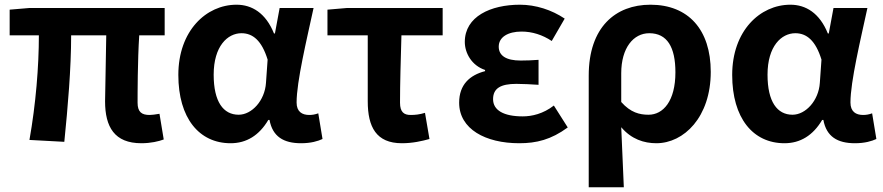

<svg xmlns="http://www.w3.org/2000/svg" viewBox="-20 -594 3747 815"><path d="M580 14C620 14 654 6 675 -2L657 -111C639 -108 625 -106 615 -106C582 -106 564 -118 564 -158C564 -191 564 -337 571 -444H679V-560H104L21 -553V-444H145C145 -312 132 -152 105 0L253 8C268 -141 282 -303 282 -444H431C430 -342 426 -204 426 -164C426 -55 466 14 580 14Z M959 14C1026 14 1080 -19 1119 -85H1124C1137 -14 1184 14 1258 14C1300 14 1330 5 1349 -4L1331 -113C1318 -108 1305 -106 1293 -106C1262 -106 1239 -120 1239 -159C1239 -248 1282 -426 1311 -560H1167L1147 -452H1143C1108 -539 1049 -574 984 -574C855 -574 737 -463 737 -276C737 -93 825 14 959 14ZM993 -107C928 -107 887 -162 887 -277C887 -398 946 -453 1005 -453C1053 -453 1091 -422 1116 -341L1109 -242C1104 -167 1049 -107 993 -107Z M1686 14C1731 14 1771 5 1803 -4L1784 -115C1761 -108 1743 -106 1723 -106C1695 -106 1678 -118 1678 -158C1678 -236 1681 -340 1684 -444H1859V-560H1452L1370 -553V-444H1541V-164C1541 -55 1577 14 1686 14Z M2184 14C2257 14 2319 -1 2390 -53L2331 -146C2286 -111 2238 -100 2199 -100C2118 -100 2073 -126 2073 -173C2073 -219 2105 -238 2172 -238C2202 -238 2233 -236 2266 -234V-340C2240 -338 2213 -337 2190 -337C2128 -337 2097 -358 2097 -396C2097 -437 2137 -460 2194 -460C2239 -460 2283 -446 2322 -420L2377 -515C2322 -552 2254 -574 2187 -574C2063 -574 1953 -524 1953 -416C1953 -369 1982 -316 2039 -297V-292C1974 -275 1929 -235 1929 -158C1929 -46 2041 14 2184 14Z M2479 201H2628C2624 114 2621 36 2617 -54C2660 -3 2714 14 2766 14C2883 14 2997 -97 2997 -289C2997 -468 2902 -574 2741 -574C2593 -574 2479 -479 2479 -273ZM2733 -107C2695 -107 2657 -116 2617 -161V-283C2617 -391 2669 -453 2736 -453C2812 -453 2847 -394 2847 -287C2847 -165 2795 -107 2733 -107Z M3310 14C3377 14 3431 -19 3470 -85H3475C3488 -14 3535 14 3609 14C3651 14 3681 5 3700 -4L3682 -113C3669 -108 3656 -106 3644 -106C3613 -106 3590 -120 3590 -159C3590 -248 3633 -426 3662 -560H3518L3498 -452H3494C3459 -539 3400 -574 3335 -574C3206 -574 3088 -463 3088 -276C3088 -93 3176 14 3310 14ZM3344 -107C3279 -107 3238 -162 3238 -277C3238 -398 3297 -453 3356 -453C3404 -453 3442 -422 3467 -341L3460 -242C3455 -167 3400 -107 3344 -107Z"/></svg>

Font: Noto Sans JP
Style: Bold
Weight: 700
Designer: Ryoko NISHIZUKA 西塚涼子 (kana, bopomofo & ideographs); Paul D. Hunt (Latin, Greek & Cyrillic); Sandoll Communications 산돌커뮤니
Foundry: Adobe
Version: Version 2.004;hotconv 1.0.118;makeotfexe 2.5.65603